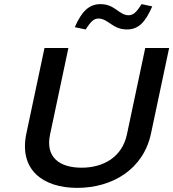

<svg xmlns="http://www.w3.org/2000/svg" viewBox="-20 -903 841 932"><path d="M196 -670 108 -255C71 -79 188 9 355 9C524 9 676 -80 713 -255L801 -670H685L596 -250C573 -142 484 -89 376 -89C266 -89 200 -142 223 -250L312 -670ZM343 -771 396 -760C422 -801 437 -813 458 -813C505 -813 526 -760 596 -760C652 -760 685 -794 719 -872L667 -883C642 -842 626 -829 604 -829C558 -829 538 -883 468 -883C413 -883 377 -849 343 -771Z"/></svg>

Font: LT Wave Medium
Style: Italic
Weight: 500
Designer: Daniel Lyons
Version: Version 2.5 (Glyphs App)